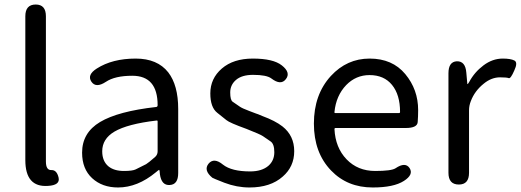

<svg xmlns="http://www.w3.org/2000/svg" viewBox="-20 -816 2303 849"><path d="M92 -108V-744Q92 -796 138 -796Q183 -796 183 -744V-102Q183 -63 207 -64Q231 -65 239 -31Q247 3 192 6Q92 13 92 -108Z M502 13Q432 13 387.5 -28Q343 -69 343 -141Q343 -229 422.5 -276.5Q502 -324 671 -343Q677 -344 677 -351Q677 -481 565 -481Q488 -481 448 -454Q404 -425 384 -455Q364 -485 408 -513Q477 -557 580 -557Q676 -557 724 -496Q768 -439 768 -334V-51Q768 0 731 2Q694 5 687 -46L686 -58Q685 -65 683.5 -65Q682 -65 669 -54Q588 13 502 13ZM528 -60Q566 -60 580 -67Q603 -78 626 -90Q635 -95 666 -122Q677 -132 677 -147V-279Q677 -284 672 -283Q544 -268 486 -234Q432 -202 432 -147Q432 -103 460 -80Q485 -60 528 -60Z M1083 13Q1027 13 972 -8Q921 -28 919 -30Q879 -63 902 -92Q926 -121 966 -88Q1004 -58 1086 -58Q1138 -58 1167 -83Q1193 -106 1193 -143Q1193 -180 1176 -191Q1154 -206 1142.5 -214Q1131 -222 1070 -246Q995 -273 981 -285Q961 -301 941 -317Q910 -341 910 -403Q910 -469 961 -513Q1012 -557 1098 -557Q1188 -557 1226 -527Q1267 -495 1244 -466Q1222 -437 1180 -469Q1159 -485 1099 -485Q1050 -485 1024 -463Q998 -441 998 -407Q998 -373 1009 -366Q1031 -351 1041 -344Q1051 -337 1083 -325Q1108 -316 1112 -314Q1117 -313 1140 -303Q1197 -282 1229 -257Q1281 -216 1281 -147.5Q1281 -79 1230 -35Q1176 13 1083 13Z M1628 13Q1516 13 1444 -62Q1368 -141 1368 -269.5Q1368 -398 1443 -480Q1514 -557 1614.5 -557Q1715 -557 1772 -488.5Q1829 -420 1829 -329Q1829 -302 1827 -276Q1825 -250 1774 -250H1464Q1459 -250 1459 -245Q1463 -163 1512.5 -111.5Q1562 -60 1639 -60Q1711 -60 1729 -72Q1772 -101 1791 -73Q1810 -44 1766 -16Q1721 13 1628 13ZM1459 -321Q1458 -316 1463 -316H1744Q1749 -316 1749 -321Q1749 -397 1713.5 -440.5Q1678 -484 1614 -484Q1554 -484 1511 -440Q1466 -393 1459 -321Z M2009 0Q1963 0 1963 -52V-492Q1963 -543 2000 -545Q2038 -546 2042 -495L2046 -450Q2046 -444 2047.5 -444Q2049 -444 2055 -454Q2078 -497 2118 -527Q2158 -557 2203 -557Q2238 -557 2254.5 -548.5Q2271 -540 2254 -504Q2238 -467 2229.5 -470.5Q2221 -474 2191 -474Q2153 -474 2119 -446Q2079 -414 2062 -369Q2054 -349 2054 -328V-52Q2054 0 2009 0Z"/></svg>

Font: Resource Han Rounded JP
Style: Regular
Weight: 400
Designer: Cyano Hao (round all glyphs); Ryoko NISHIZUKA 西塚涼子 (kana, bopomofo & ideographs); Paul D. Hunt (Latin, Greek & Cyrillic)
Foundry: Cyano Hao
Version: 0.990